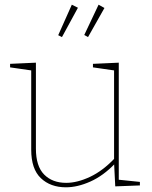

<svg xmlns="http://www.w3.org/2000/svg" viewBox="-20 -792 648 818"><path d="M261 6Q195 6 154 -33Q113 -72 113 -154V-499L120 -491L23 -505V-520L133 -525V-159Q133 -84 168 -48.5Q203 -13 262 -13Q309 -13 363.5 -38.5Q418 -64 470 -119L466 -108V-500L473 -491L376 -505V-520L486 -525V-23L479 -27L576 -17V-2L471 2L466 -98L470 -95Q420 -43 365 -18.5Q310 6 261 6ZM355 -634 339 -643 400 -772 425 -758ZM244 -634 228 -642 286 -772 312 -759Z"/></svg>

Font: Bitter Thin Thin
Style: Regular
Weight: 250
Version: Version 2.002